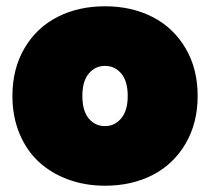

<svg xmlns="http://www.w3.org/2000/svg" viewBox="-20 -591 676 618"><path d="M317.9 6.8Q254.4 6.8 199.7 -13.2Q145 -33.2 105.2 -69.8Q65.4 -106.4 42.7 -161.1Q20 -215.8 20 -282.2Q20 -370.1 59.1 -436.3Q98.1 -502.4 165.3 -536.6Q232.4 -570.8 317.9 -570.8Q403.3 -570.8 470.5 -536.6Q537.6 -502.4 576.9 -436.3Q616.2 -370.1 616.2 -282.2Q616.2 -194.3 576.9 -127.9Q537.6 -61.5 470.5 -27.3Q403.3 6.8 317.9 6.8ZM317.9 -185.1Q349.1 -185.1 370.1 -210Q391.1 -234.9 391.1 -282.2Q391.1 -329.6 370.4 -354.2Q349.6 -378.9 317.9 -378.9Q286.6 -378.9 265.9 -354.5Q245.1 -330.1 245.1 -282.2Q245.1 -234.4 265.6 -209.7Q286.1 -185.1 317.9 -185.1Z"/></svg>

Font: SVN-Poppins Black
Style: Regular
Weight: 900
Designer: Ninad Kale (Devanagari), Jonny Pinhorn (Latin)
Foundry: Indian Type Foundry
Version: Version 3.002 2017